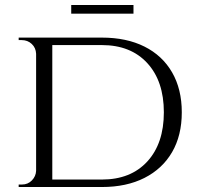

<svg xmlns="http://www.w3.org/2000/svg" viewBox="-20 -751 800 771"><path d="M389 -600Q488 -600 560 -564Q632 -528 671 -460.5Q710 -393 710 -300Q710 -207 671 -140Q632 -73 560 -36.5Q488 0 389 0H176L174 -30Q244 -30 291.5 -30Q339 -30 364 -30Q389 -30 389 -30Q505 -30 571.5 -102.5Q638 -175 638 -300Q638 -425 571.5 -497.5Q505 -570 389 -570Q389 -570 363 -570Q337 -570 287 -570Q237 -570 164 -570V-600ZM190 -600V0H125V-600ZM127 -65V0H55V-10Q55 -10 61.5 -10Q68 -10 68 -10Q92 -10 108 -26.5Q124 -43 125 -65ZM127 -535H125Q124 -559 107.5 -574.5Q91 -590 67 -590Q67 -590 61 -590Q55 -590 55 -590V-600H127ZM266 -731H516V-696H266Z"/></svg>

Font: Cinzel
Style: Regular
Weight: 400
Designer: Natanael Gama
Version: Version 2.000